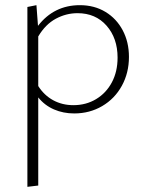

<svg xmlns="http://www.w3.org/2000/svg" viewBox="-20 -434 564 743"><path d="M479 -214Q479 -152 451.5 -102Q424 -52 375.5 -23.5Q327 5 267 5Q225 5 189 -10.5Q153 -26 128 -57V284L86 289V-407L121 -414L127 -334Q189 -414 289 -414Q345 -414 388 -388Q431 -362 455 -316.5Q479 -271 479 -214ZM435 -211Q435 -286 392.5 -334.5Q350 -383 280 -383Q236 -383 196 -361.5Q156 -340 128 -293V-101Q151 -65 186 -46Q221 -27 264 -27Q313 -27 352 -50.5Q391 -74 413 -115.5Q435 -157 435 -211Z"/></svg>

Font: Ysabeau Infant Light
Style: Regular
Weight: 300
Designer: Christian Thalmann (Catharsis Fonts)
Version: Version 0.003